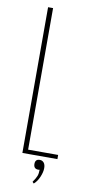

<svg xmlns="http://www.w3.org/2000/svg" viewBox="-94 -737 425 907"><g transform="rotate(10 119.0 -283.0)"><path d="M84 -699V-20H228V0H60V-699ZM154 64Q152 65 148 65Q125 65 125 41Q125 18 147 18Q159 18 166.5 27Q174 36 174 53Q174 72 164 95.5Q154 119 138 133L131 126Q145 106 149.5 94Q154 82 154 64Z"/></g></svg>

Font: Moniqa Thin Paragraph
Style: Regular
Weight: 100
Designer: Rajesh Rajput
Foundry: Rajesh Rajput
Version: Version 1.000